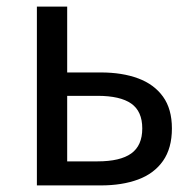

<svg xmlns="http://www.w3.org/2000/svg" viewBox="-20 -563 588 583"><path d="M92 0V-543H184V-343H286Q351 -343 399.5 -325Q448 -307 475 -269.5Q502 -232 502 -173Q502 -113 475 -74.5Q448 -36 399.5 -18Q351 0 286 0ZM184 -73H276Q345 -73 378.5 -97Q412 -121 412 -173Q412 -225 378.5 -248.5Q345 -272 276 -272H184Z"/></svg>

Font: Noto Sans KR
Style: Regular
Weight: 400
Designer: Ryoko NISHIZUKA  (kana, bopomofo & ideographs); Paul D. Hunt (Latin, Greek & Cyrillic); Sandoll Communications , Soo-you
Foundry: Adobe
Version: Version 2.004-H2;hotconv 1.0.118;makeotfexe 2.5.65603